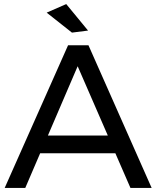

<svg xmlns="http://www.w3.org/2000/svg" viewBox="-20 -922 766 942"><path d="M620 0 546 -170H177L104 0H3L314 -700H414L724 0ZM215 -257H509L361 -597ZM305 -902 412 -772 333 -762 209 -860Z"/></svg>

Font: Montserrat
Style: Regular
Weight: 400
Designer: Julieta Ulanovsky
Foundry: Julieta Ulanovsky
Version: Version 6.001